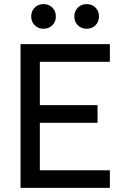

<svg xmlns="http://www.w3.org/2000/svg" viewBox="-20 -915 600 935"><path d="M80 -700H515V-614H174V-403H455V-317H174V-86H515V0H80ZM192 -775Q166 -775 149 -792Q132 -809 132 -835Q132 -861 149 -878Q166 -895 192 -895Q218 -895 235 -878Q252 -861 252 -835Q252 -809 235 -792Q218 -775 192 -775ZM402 -775Q376 -775 359 -792Q342 -809 342 -835Q342 -861 359 -878Q376 -895 402 -895Q428 -895 445 -878Q462 -861 462 -835Q462 -809 445 -792Q428 -775 402 -775Z"/></svg>

Font: PT Root UI Web Medium
Style: Regular
Weight: 500
Designer: Vitaly Kuzmin
Foundry: ParaType Ltd.
Version: Version 1.001W